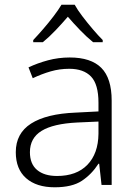

<svg xmlns="http://www.w3.org/2000/svg" viewBox="-20 -785 576 815"><path d="M276 -541Q366 -541 410 -497Q454 -453 454 -358V0H411L401 -90H398Q369 -45 327.5 -17.5Q286 10 212 10Q135 10 91 -28.5Q47 -67 47 -139Q47 -219 112 -260.5Q177 -302 301 -307L398 -312V-349Q398 -427 366.5 -460Q335 -493 274 -493Q233 -493 195 -482Q157 -471 119 -453L101 -499Q139 -517 183.5 -529Q228 -541 276 -541ZM308 -265Q206 -260 156.5 -229.5Q107 -199 107 -139Q107 -89 137.5 -63.5Q168 -38 222 -38Q305 -38 351 -85.5Q397 -133 398 -217V-269ZM297 -765Q309 -743 330 -715.5Q351 -688 374 -661Q397 -634 416 -615V-606H375Q348 -628 320 -657Q292 -686 268 -714Q244 -686 216.5 -657Q189 -628 162 -606H121V-615Q140 -635 163 -661.5Q186 -688 207 -715.5Q228 -743 241 -765Z"/></svg>

Font: Noto Sans Arabic UI Lt
Style: Regular
Weight: 300
Designer: Monotype Design Team, Nadine Chahine and Nizar Qandah
Foundry: Monotype Imaging Inc.
Version: Version 2.010; ttfautohint (v1.8.4.7-5d5b)